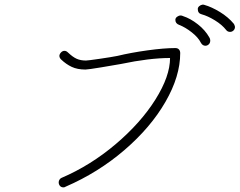

<svg xmlns="http://www.w3.org/2000/svg" viewBox="-20 -869 1040 831"><path d="M234 -80Q234 -86 237.5 -91.5Q241 -97 246 -99Q372 -153 480.5 -245Q589 -337 652.5 -438Q716 -539 716 -618Q627 -618 503 -592Q476 -587 418 -577.5Q360 -568 350 -568Q315 -568 290.5 -579.5Q266 -591 244 -612Q237 -619 237 -628Q238 -636 244.5 -642.5Q251 -649 259 -649Q267 -649 274 -642Q295 -622 312 -614.5Q329 -607 352 -607Q360 -607 411.5 -614.5Q463 -622 488 -627Q546 -641 618 -651Q690 -661 739 -661Q749 -661 754.5 -655Q760 -649 760 -639Q760 -539 696 -428Q632 -317 518.5 -219.5Q405 -122 264 -61Q260 -58 255 -58Q245 -58 239.5 -64.5Q234 -71 234 -80ZM959 -739Q941 -762 910 -781Q879 -800 853 -807Q836 -811 836 -830Q836 -837 842.5 -842.5Q849 -848 857 -849Q862 -849 864 -848Q896 -839 932 -817Q968 -795 992 -766Q995 -762 997 -753Q997 -743 990.5 -737Q984 -731 976 -731Q965 -731 959 -739ZM850 -683Q838 -707 810 -729Q782 -751 756 -761Q739 -767 739 -783Q739 -791 746.5 -796.5Q754 -802 762 -802Q767 -802 773 -799Q804 -789 836 -764Q868 -739 886 -707Q890 -701 890 -694Q890 -683 883.5 -677Q877 -671 869 -671Q857 -671 850 -683Z"/></svg>

Font: Tsukimi Rounded Light
Style: Regular
Weight: 300
Designer: Takashi Funayama
Foundry: Takashi Funayama
Version: Version 1.032; ttfautohint (v1.8.3)